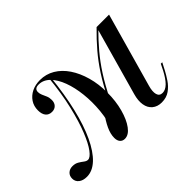

<svg xmlns="http://www.w3.org/2000/svg" viewBox="-123 -619 825 825"><g transform="rotate(-45 290.0 -206.5)"><path d="M247.6 11.3Q233.9 11.3 225.8 2Q217.7 -7.3 217.7 -24.2Q217.7 -47.6 230.2 -74.6Q242.7 -101.6 267.7 -136.3L291.1 -118.5L234.7 -50Q251.6 -98.4 256.5 -149.6Q261.3 -200.8 256 -248.4Q250.8 -296 236.7 -333.9Q222.6 -371.8 200.4 -394Q178.2 -416.1 150 -416.1Q125 -416.1 125 -395.2Q125 -385.5 129.4 -375.4Q133.9 -365.3 138.7 -354.4Q143.5 -343.5 143.5 -329Q143.5 -312.1 133.9 -302Q124.2 -291.9 108.1 -291.9Q89.5 -291.9 79.4 -304.4Q69.4 -316.9 69.4 -339.5Q69.4 -365.3 82.3 -384.7Q95.2 -404 117.3 -414.9Q139.5 -425.8 167.7 -425.8Q204 -425.8 234.7 -407.7Q265.3 -389.5 287.5 -356.5Q309.7 -323.4 322.2 -279Q334.7 -234.7 334.7 -183.1Q334.7 -130.6 322.6 -86.3Q310.5 -41.9 290.7 -15.3Q271 11.3 247.6 11.3ZM16.9 11.3Q-6.5 11.3 -20.2 0.4Q-33.9 -10.5 -33.9 -28.2Q-33.9 -45.2 -23 -55.2Q-12.1 -65.3 4.8 -65.3Q21 -65.3 32.7 -58.5Q44.4 -51.6 53.6 -44.4Q62.9 -37.1 71.8 -37.1Q85.5 -37.1 103.6 -61.3Q121.8 -85.5 140.7 -132.7Q159.7 -179.8 176.2 -249.2Q192.7 -318.5 201.6 -409.7L208.9 -401.6Q199.2 -306.5 181 -230.2Q162.9 -154 137.5 -100Q112.1 -46 81.5 -17.3Q50.8 11.3 16.9 11.3ZM321.8 -154 315.3 -158.1Q346 -220.2 373.8 -262.9Q401.6 -305.6 431.9 -341.1Q462.1 -376.6 500.8 -414.5L503.2 -406.5Q465.3 -368.5 435.5 -333.1Q405.6 -297.6 378.6 -255.6Q351.6 -213.7 321.8 -154ZM481.5 -76.6Q473.4 -48.4 478.2 -31Q483.1 -13.7 501.6 -13.7Q519.4 -13.7 536.3 -30.2Q553.2 -46.8 570.2 -79L584.7 -108.1H593.5L575.8 -74.2Q566.9 -57.3 553.2 -36.7Q539.5 -16.1 519.4 -1.6Q499.2 12.9 470.2 12.9Q444.4 12.9 427.4 -1.2Q410.5 -15.3 406.5 -39.9Q402.4 -64.5 411.3 -96L500.8 -414.5H576.6Z"/></g></svg>

Font: Playfair 144pt SemiCondensed
Style: Italic
Weight: 400
Width: 4
Italic angle: -15.6°
Designer: Claus Eggers Sørensen
Foundry: Claus Eggers Sørensen
Version: Version 2.203